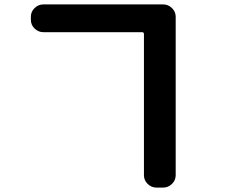

<svg xmlns="http://www.w3.org/2000/svg" viewBox="-20 -783 1040 871"><path d="M177 -637Q154 -637 137 -653.5Q120 -670 120 -693V-707Q120 -730 137 -746.5Q154 -763 177 -763H720Q743 -763 760 -746.5Q777 -730 777 -707V12Q777 35 760 51.5Q743 68 720 68H690Q667 68 650 51.5Q633 35 633 12V-628Q633 -637 625 -637Z"/></svg>

Font: Rounded Mplus 1c Bold
Style: Bold
Weight: 700
Version: Version 1.059.20150529